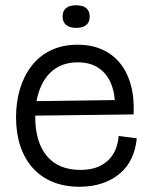

<svg xmlns="http://www.w3.org/2000/svg" viewBox="-20 -697 570 730"><path d="M283 13Q225 13 180 -5.5Q135 -24 104 -59Q73 -94 57 -142.5Q41 -191 41 -251Q41 -309 56 -359Q71 -409 100.5 -447Q130 -485 174 -506Q218 -527 276 -527Q326 -527 366.5 -509.5Q407 -492 435 -458.5Q463 -425 477 -375.5Q491 -326 488 -262L86 -257V-312L437 -317L417 -282Q419 -337 403 -377Q387 -417 355 -438.5Q323 -460 276 -460Q224 -460 188 -434.5Q152 -409 133 -362Q114 -315 114 -253Q114 -157 158 -104Q202 -51 286 -51Q326 -51 353.5 -63Q381 -75 398 -94.5Q415 -114 422.5 -137Q430 -160 431 -180L500 -171Q496 -129 480 -95Q464 -61 435.5 -37Q407 -13 368.5 0Q330 13 283 13ZM270 -591Q244 -591 231 -602.5Q218 -614 218 -635Q218 -655 231 -666Q244 -677 269 -677Q295 -677 308 -666Q321 -655 321 -634Q321 -613 308 -602Q295 -591 270 -591Z"/></svg>

Font: Bricolage Grotesque 72pt Light
Style: Regular
Weight: 300
Designer: Mathieu Triay
Foundry: Atelier Triay
Version: Version 1.001;gftools[0.9.33.dev8+g029e19f]